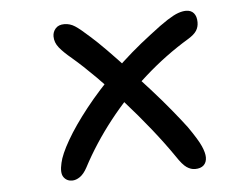

<svg xmlns="http://www.w3.org/2000/svg" viewBox="-42 -615 784 597"><g transform="rotate(-5 350.0 -316.5)"><path d="M160.4 -69.2Q143.2 -69.2 133.8 -82.6Q124.4 -96 131.8 -126.8Q137.2 -152.6 162 -195.7Q186.8 -238.8 227.6 -290.4Q268.4 -342 323 -396.3Q377.6 -450.6 443.2 -500.4Q478 -527.6 499.1 -541.1Q520.2 -554.6 533.8 -559.4Q547.4 -564.2 558.6 -564.2Q574.4 -564.2 582.9 -554.1Q591.4 -544 591.4 -525.8Q591.4 -510.8 584.1 -499.4Q576.8 -488 558.2 -476.6Q484.8 -432.4 419 -373.7Q353.2 -315 299.5 -246.7Q245.8 -178.4 207.4 -105.4Q197 -86.2 184.7 -77.7Q172.4 -69.2 160.4 -69.2ZM544 -71.6Q531 -71.6 518.1 -80.3Q505.2 -89 487.2 -116.4Q457.6 -159.6 420.5 -206Q383.4 -252.4 343.1 -297.6Q302.8 -342.8 263.9 -381.8Q225 -420.8 192.4 -448.6Q168.2 -468.6 154.8 -485Q141.4 -501.4 141.4 -520.6Q141.4 -534.8 150.7 -545.3Q160 -555.8 178 -555.8Q195.6 -555.8 211.1 -545.8Q226.6 -535.8 256.2 -508.8Q275.6 -491.8 303.9 -463Q332.2 -434.2 364.6 -399.2Q397 -364.2 429.3 -328.2Q461.6 -292.2 488.4 -259.5Q515.2 -226.8 532.8 -203.4Q562.2 -161.2 571.4 -140.1Q580.6 -119 580.6 -105Q580.6 -89.4 571.2 -80.5Q561.8 -71.6 544 -71.6Z"/></g></svg>

Font: Shantell Sans Light
Style: Regular
Weight: 300
Designer: Stephen Nixon, Anya Danilova, Shantell Martin
Foundry: Arrow Type
Version: Version 1.011;[c5ecc13dd]